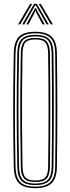

<svg xmlns="http://www.w3.org/2000/svg" viewBox="-20 -971 366 997"><path d="M163.5 6Q103.8 6 78.1 -20Q52.5 -46 51.5 -105.8Q50 -188.2 49.2 -260.6Q48.5 -333 48.5 -402.1Q48.5 -471.2 49.2 -542.5Q50 -613.8 51.5 -693.5Q52.5 -754 78.1 -780Q103.8 -806 163.5 -806Q222 -806 248.4 -780.2Q274.8 -754.5 275.5 -693.5Q276.5 -619.2 277.1 -547.2Q277.8 -475.2 277.8 -403.4Q277.8 -331.5 277.2 -257.6Q276.8 -183.8 275.5 -105.8Q274.8 -45.2 248.4 -19.6Q222 6 163.5 6ZM163.5 -2Q217.8 -2 241.8 -25.8Q265.8 -49.5 266.5 -106Q267.5 -181.5 268 -253.4Q268.5 -325.2 268.5 -396.5Q268.5 -467.8 268 -541.2Q267.5 -614.8 266.5 -693.5Q265.8 -751 241.5 -774.5Q217.2 -798 163.5 -798Q107.5 -798 84.6 -773.6Q61.8 -749.2 60.5 -693.5Q59 -610.2 58.2 -537.4Q57.5 -464.5 57.5 -395.5Q57.5 -326.5 58.2 -255.6Q59 -184.8 60.5 -106Q61.8 -50.5 84.8 -26.2Q107.8 -2 163.5 -2ZM163.5 -9.8Q113 -9.8 91.8 -31.6Q70.5 -53.5 69.8 -106.2Q68.2 -189.2 67.5 -262.1Q66.8 -335 66.8 -404Q66.8 -473 67.5 -543.8Q68.2 -614.5 69.8 -693.2Q70.5 -746.5 91.8 -768.4Q113 -790.2 163.5 -790.2Q213.5 -790.2 235.1 -768.2Q256.8 -746.2 257.5 -693.2Q258.5 -609.2 259 -536.2Q259.5 -463.2 259.5 -394.5Q259.5 -325.8 258.9 -255.4Q258.2 -185 257.5 -106.2Q256.8 -54.2 235.4 -32Q214 -9.8 163.5 -9.8ZM163.5 -17.8Q210.2 -17.8 229 -38Q247.8 -58.2 248.2 -106.5Q249.5 -192 249.9 -264.8Q250.2 -337.5 250.2 -405.2Q250.2 -473 249.8 -543Q249.2 -613 248.2 -693Q247.8 -741.2 229.1 -761.8Q210.5 -782.2 163.5 -782.2Q117.2 -782.2 98.5 -762.2Q79.8 -742.2 78.8 -693.2Q77.2 -614.2 76.5 -542.9Q75.8 -471.5 75.8 -402.2Q75.8 -333 76.5 -260.4Q77.2 -187.8 78.8 -106.2Q79.8 -57.5 98.8 -37.6Q117.8 -17.8 163.5 -17.8ZM163.5 -25.8Q122 -25.8 105.4 -43.8Q88.8 -61.8 88 -106.5Q86 -217.5 85.4 -311.2Q84.8 -405 85.4 -496.5Q86 -588 88 -693Q88.8 -738 105.2 -756.1Q121.8 -774.2 163.5 -774.2Q205.8 -774.2 222.2 -755.9Q238.8 -737.5 239.2 -692.8Q240.2 -605 240.8 -532Q241.2 -459 241.2 -392.1Q241.2 -325.2 240.6 -256.1Q240 -187 239.2 -106.8Q238.8 -62.5 222.4 -44.1Q206 -25.8 163.5 -25.8ZM163.5 -33.8Q202 -33.8 215.9 -50.5Q229.8 -67.2 230 -107Q231.2 -190.5 231.6 -261.1Q232 -331.8 232 -398.6Q232 -465.5 231.6 -536.6Q231.2 -607.8 230 -692.5Q229.8 -732.5 216 -749.4Q202.2 -766.2 163.5 -766.2Q126.2 -766.2 112 -750.2Q97.8 -734.2 97 -692.8Q95.2 -587 94.5 -494.5Q93.8 -402 94.4 -308.6Q95 -215.2 97 -106.8Q97.8 -65.5 112 -49.6Q126.2 -33.8 163.5 -33.8ZM73.8 -844.2 136.8 -951H147.5L84.8 -844.2ZM95.2 -844.2 157 -951H171.2L233.2 -844.2H222L174.2 -928.8L166.2 -942.5H162.2L154.2 -928.8L106.2 -844.2ZM116.5 -844.2 154.8 -914.5 161.5 -928.5H167L173.5 -914.5L212.2 -844.2H201L167.5 -907.5L165.5 -915.5H163L161 -907.5L127.5 -844.2ZM243.8 -844.2 181 -951H191.8L254.8 -844.2Z"/></svg>

Font: Big Shoulders Inline Display Thin Light
Style: Regular
Weight: 300
Version: Version 2.002